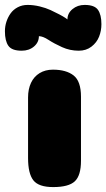

<svg xmlns="http://www.w3.org/2000/svg" viewBox="-79 -760 432 780"><path d="M250 -107Q250 -47 225 -23.5Q200 0 137 0Q78 0 56.5 -27.5Q35 -55 35 -118V-364Q35 -398 47 -423.5Q59 -449 82 -463Q105 -477 136 -477Q190 -477 220 -453.5Q250 -430 250 -367ZM79 -613Q79 -588 59 -571Q39 -554 9 -554Q-31 -554 -45 -574Q-59 -594 -59 -633Q-59 -653 -53 -671.5Q-47 -690 -36 -705.5Q-25 -721 -7 -730.5Q11 -740 33 -740Q57 -740 82 -734Q107 -728 126.5 -719Q146 -710 162 -701.5Q178 -693 187 -687L195 -681Q195 -706 215.5 -723Q236 -740 265 -740Q305 -740 319 -720Q333 -700 333 -662Q333 -635 323.5 -611Q314 -587 292.5 -570.5Q271 -554 241 -554Q205 -554 173 -568.5Q141 -583 118 -598Q95 -613 79 -613Z"/></svg>

Font: Coiny
Style: Regular
Weight: 400
Version: Version 001.001